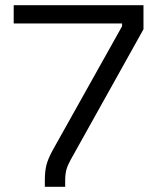

<svg xmlns="http://www.w3.org/2000/svg" viewBox="-20 -720 604 740"><path d="M231.2 0H152.8V-24.5Q152.8 -59.8 158.8 -83.5Q164.8 -107.2 182.5 -140L450.5 -618.8V-629.5H32.8V-700H533V-607.2L252 -103.5Q240.5 -82.8 235.9 -65.9Q231.2 -49 231.2 -23Z"/></svg>

Font: Space Grotesk Variable Light
Style: Regular
Weight: 300
Designer: Florian Karsten
Foundry: Florian Karsten
Version: Version 2.000